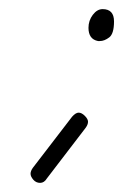

<svg xmlns="http://www.w3.org/2000/svg" viewBox="-20 -324 270 421"><path d="M174 -263Q174 -279 183.5 -291.5Q193 -304 205 -304Q230 -304 230 -277Q230 -250 219.5 -242Q209 -234 199 -234H195Q174 -238 174 -263ZM83 67Q77 77 68 77Q59 77 53 70Q47 63 47 57Q47 51 52 44L138 -68Q146 -77 152.5 -77Q159 -77 166 -70Q173 -63 173 -57Q173 -51 168 -44Z"/></svg>

Font: Gruenewald VA
Style: Regular
Weight: 400
Designer: Peter Wiegel
Foundry: Peter Wiegel, nach dem Schriftentwurf von Dr. H. Gr¸newald
Version: Version 0.007